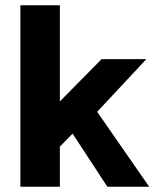

<svg xmlns="http://www.w3.org/2000/svg" viewBox="-20 -709 614 729"><path d="M207.3 0V-152.4L255.6 -201.7L387.6 0H546.4L349 -284.5L535.6 -484.4H365.7L207.3 -324V-688.9H57.5V0Z"/></svg>

Font: Arad-FD-VF Thin
Style: Regular
Weight: 100
Designer: Mohammad Darvishi
Version: Version 1.010;September 21, 2024;FontCreator 15.0.0.2992 64-